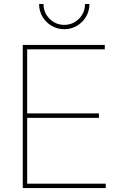

<svg xmlns="http://www.w3.org/2000/svg" viewBox="-20 -956 610 976"><path d="M95.7 0V-727.5H512.7V-705.1H118.2V-379.4H482.9V-356.9H118.2V-22.5H517.6V0ZM306.6 -807.6Q271 -807.6 241.9 -825Q212.9 -842.3 195.8 -871.3Q178.7 -900.4 178.7 -935.5H201.2Q201.2 -891.1 232.2 -860.4Q263.2 -829.6 306.6 -829.6Q350.1 -829.6 381.1 -860.4Q412.1 -891.1 412.1 -935.5H434.6Q434.6 -900.4 417.5 -871.3Q400.4 -842.3 371.6 -825Q342.8 -807.6 306.6 -807.6Z"/></svg>

Font: Inter 24pt Thin
Style: Regular
Weight: 250
Designer: Rasmus Andersson
Foundry: rsms
Version: Version 4.001;git-66647c0bb